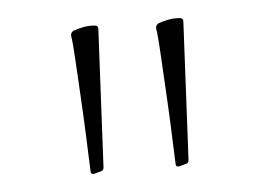

<svg xmlns="http://www.w3.org/2000/svg" viewBox="-32 -809 462 333"><g transform="rotate(-5 199.0 -642.0)"><path d="M120 -514Q114 -513 114 -519Q113 -548 111.5 -583.5Q110 -619 108 -653.5Q106 -688 104.5 -715.5Q103 -743 101 -755Q100 -760 105 -764Q113 -767 123 -769Q133 -771 143 -770Q149 -770 149 -764L137 -524Q137 -518 131 -517ZM268 -514Q262 -513 262 -519Q261 -548 259.5 -583.5Q258 -619 256 -653.5Q254 -688 252.5 -715.5Q251 -743 249 -755Q248 -760 253 -764Q261 -767 271 -769Q281 -771 291 -770Q297 -770 297 -764L285 -524Q285 -518 279 -517Z"/></g></svg>

Font: Hahmlet Thin
Style: Regular
Weight: 250
Version: Version 1.002